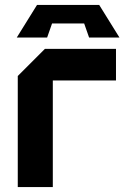

<svg xmlns="http://www.w3.org/2000/svg" viewBox="-20 -758 510 778"><path d="M52 0V-450L162 -560H450V-432H194V0ZM171 -606H48L130 -738H382L464 -606H341L321 -663H191Z"/></svg>

Font: Tektur SemiBold
Style: Regular
Weight: 600
Designer: Adam Jagosz
Foundry: Adam Jagosz
Version: Version 1.005;gftools[0.9.30]